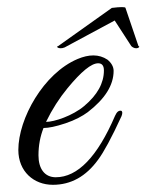

<svg xmlns="http://www.w3.org/2000/svg" viewBox="-20 -510 407 534"><path d="M101 -154C115 -154 135 -158 162 -167C189 -176 209 -187 224 -198C272 -235 296 -273 296 -313C296 -324 290 -335 279 -344C255 -360 227 -359 196 -346C101 -306 31 -180 31 -93C31 -33 74 4 127 4C177 4 219 -19 253 -66C268 -86 290 -126 318 -187C321 -195 321 -200 317 -202C310 -203 305 -199 300 -188C251 -74 196 -17 135 -17C104 -17 87 -41 87 -78C87 -106 92 -131 101 -154ZM269 -314C269 -279 251 -246 214 -215C182 -188 131 -171 108 -171C125 -206 145 -237 168 -265C206 -311 234 -334 253 -334C264 -334 269 -327 269 -314ZM299 -453 345 -382C358 -369 373 -380 365 -382L329 -488C329 -491 315 -491 291 -488L142 -382C132 -380 148 -369 167 -382Z"/></svg>

Font: VL Great Vibes
Style: Regular
Weight: 400
Designer: Robert E. Leuschke
Foundry: Robert E. Leuschke
Version: Version 1.001